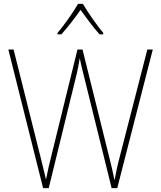

<svg xmlns="http://www.w3.org/2000/svg" viewBox="-20 -969 828 989"><path d="M407 -949H382C358 -907 308 -836 276 -799V-792H296C329 -828 368 -880 395 -918C423 -879 460 -828 493 -792H512V-799C484 -832 432 -906 407 -949ZM767 -714H739L597 -162C584 -114 578 -82 570 -40C561 -84 555 -111 542 -162L405 -714H379L244 -164C234 -126 225 -85 217 -44C210 -75 201 -109 188 -163L50 -714H23L202 0H231L375 -588C381 -616 385 -632 391 -670C398 -631 404 -612 413 -574L555 0H584Z"/></svg>

Font: Noto Sans Gurmukhi SemiCondensed Thin
Style: Regular
Weight: 100
Width: 4
Designer: Jelle Bosma - Monotype Design Team
Foundry: Monotype Imaging Inc.
Version: Version 2.004